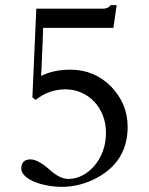

<svg xmlns="http://www.w3.org/2000/svg" viewBox="-20 -708 577 744"><path d="M474.6 -215.8Q474.6 -148.9 443.6 -98.6Q412.6 -48.3 350.1 -16.1Q322.3 -1.5 288.6 7.3Q254.9 16.1 220.2 16.1Q191.4 16.1 163.1 10.7Q134.8 5.4 112.5 -3.9Q90.3 -13.2 76.4 -26.4Q62.5 -39.6 62.5 -54.7Q62.5 -90.3 98.1 -90.3Q126.5 -90.3 168.9 -53.2Q210.9 -14.6 245.1 -14.6Q272.9 -14.6 299.1 -28.1Q325.2 -41.5 345.7 -65.4Q366.2 -89.4 378.4 -121.8Q390.6 -154.3 390.6 -192.9Q390.6 -229.5 378.7 -260.3Q366.7 -291 345.5 -313.7Q324.2 -336.4 295.4 -349.1Q266.6 -361.8 232.9 -361.8Q202.1 -361.8 173.3 -351.8Q144.5 -341.8 118.2 -320.8L105.5 -330.6L120.6 -674.3H377Q399.9 -674.3 408.2 -688H432.1L419.4 -600.1H147Q147 -595.7 146.5 -581.3Q146 -566.9 145.3 -547.9Q144.5 -528.8 143.6 -507.1Q142.6 -485.4 141.8 -466.1Q141.1 -446.8 140.4 -432.4Q139.6 -418 139.2 -413.6Q187 -438 252.9 -438Q345.2 -438 410.2 -373Q442.4 -339.4 458.5 -300.5Q474.6 -261.7 474.6 -215.8Z"/></svg>

Font: HM XNiloofar
Style: Regular
Weight: 400
Designer: Hossein Movahhedian
Version: Version 2.8, 2015